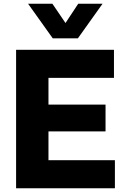

<svg xmlns="http://www.w3.org/2000/svg" viewBox="-20 -1006 691 1026"><path d="M396 -801 528 -986H398L330 -883L260 -986H130L262 -801ZM594 0V-150H239V-304H544V-447H239V-590H589V-740H66V0Z"/></svg>

Font: Be Vietnam Pro ExtraBold
Style: Regular
Weight: 800
Designer: Lam Bao, Tony Le, Vietanh Nguyen
Foundry: Yellow Type Foundry
Version: Version 1.002